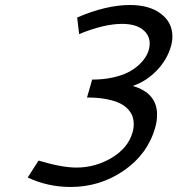

<svg xmlns="http://www.w3.org/2000/svg" viewBox="-20 -722 706 764"><path d="M287.1 -652.3Q402.3 -702.1 497.6 -702.1Q574.2 -702.1 620.1 -667.5Q666 -632.8 666 -577.1Q666 -558.1 660.2 -537.6Q644.5 -483.4 603.3 -440.9Q562 -398.4 508.3 -379.9Q605 -352.1 605 -265.6Q605 -239.7 597.2 -212.9Q566.9 -107.9 472.4 -43Q377.9 22 260.7 22Q170.4 22 90.3 -15.6L133.3 -83Q226.6 -55.2 283.7 -55.2Q359.9 -55.2 424.8 -94.2Q489.7 -133.3 507.3 -194.8Q512.2 -210.9 512.2 -228Q512.2 -243.7 507.8 -257.6Q503.4 -271.5 490.7 -285.9Q478 -300.3 458 -310.5Q438 -320.8 404.3 -327.4Q370.6 -334 326.2 -334L346.7 -405.3Q390.6 -405.3 427.5 -413.3Q464.4 -421.4 488.5 -433.6Q512.7 -445.8 530.8 -462.2Q548.8 -478.5 558.3 -493.7Q567.9 -508.8 572.3 -524.4Q575.7 -536.1 575.7 -548.3Q575.7 -583 547.1 -605Q518.6 -627 465.8 -627Q394 -627 294.9 -586.4Z"/></svg>

Font: Cantarell
Style: Italic
Weight: 400
Italic angle: -16°
Designer: Dave Crossland
Version: Version 1.004